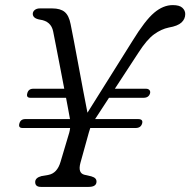

<svg xmlns="http://www.w3.org/2000/svg" viewBox="-20 -733 746 753"><path d="M56 -248.5Q60.5 -266 79.5 -266H254.5Q254 -270 253 -274Q250.5 -287.5 247 -307Q243.5 -326.5 239 -349.5H99.5Q82 -349.5 87 -367Q91.5 -385 110.5 -385H232Q224 -427 215.5 -471Q207 -515 199.8 -552Q192.5 -589 188.5 -609.5Q180.5 -650 136.5 -656Q109.5 -660.5 108.5 -678Q108.5 -687.5 116.2 -693.8Q124 -700 136 -700H185Q217 -700 233.8 -686Q250.5 -672 257 -638Q262 -614 270 -571.5Q278 -529 287.5 -478.2Q297 -427.5 306.2 -378Q315.5 -328.5 323 -291L499.5 -572.5Q549 -653 584.5 -683Q620 -713 657.5 -713Q684 -713 695.2 -702.5Q706.5 -692 706.5 -678Q706.5 -658.5 691.8 -644.8Q677 -631 642 -625Q612.5 -619 584 -598.2Q555.5 -577.5 522 -525L430.5 -385H552.5Q561.5 -385 566 -379.8Q570.5 -374.5 568.5 -367Q563.5 -349.5 543 -349.5H407.5L353 -266H521.5Q542 -266 537.5 -249Q532.5 -231 512 -231H334Q331 -223 328.5 -213.5L295.5 -94.5Q284.5 -54 311.5 -47.5L338 -41.5Q349.5 -38 354 -33Q358.5 -28 358.5 -21Q358.5 0 327.5 0H140.5Q118 0 118 -19Q118 -36 143 -42.5L169.5 -47Q204.5 -53.5 217.5 -98.5L251.5 -212.5Q254 -221.5 255 -231H68.5Q51 -231 56 -248.5Z"/></svg>

Font: Fraunces 9pt S100 Light
Style: Italic
Weight: 300
Italic angle: -16°
Version: Version 1.000; ttfautohint (v1.8.3)